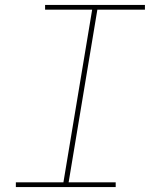

<svg xmlns="http://www.w3.org/2000/svg" viewBox="-20 -755 640 775"><path d="M44 0V-19H236L352 -716H162V-735H565V-716H373L257 -19H447V0Z"/></svg>

Font: Iosevka SS04 Thin Extended
Style: Italic
Weight: 100
Width: 7
Italic angle: -9°
Monospace: yes
Designer: Belleve Invis
Foundry: Belleve Invis
Version: Version 19.0.0; ttfautohint (v1.8.4)